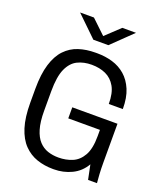

<svg xmlns="http://www.w3.org/2000/svg" viewBox="-160 -982 920 1094"><g transform="rotate(20 300.0 -435.5)"><path d="M293 10Q241 10 195.5 -5.5Q150 -21 115.5 -56.5Q81 -92 62 -152Q43 -212 43 -301V-385Q43 -474 61.5 -534.5Q80 -595 114 -630.5Q148 -666 194 -681Q240 -696 295 -696H307Q355 -696 399 -683Q443 -670 477 -640.5Q511 -611 531 -563.5Q551 -516 551 -447H466Q466 -513 444 -551.5Q422 -590 384.5 -607Q347 -624 299 -624Q251 -624 213.5 -605.5Q176 -587 154.5 -539.5Q133 -492 133 -403V-284Q133 -218 146 -174.5Q159 -131 182 -106.5Q205 -82 235 -72Q265 -62 300 -62Q345 -62 383.5 -78Q422 -94 445.5 -135.5Q469 -177 469 -253V-291H277V-358H551V-125Q551 -84 553 -52.5Q555 -21 557 0H503L485 -88Q456 -38 406 -14Q356 10 299 10ZM258 -761 134 -881H218L319 -785H288L390 -881H473L349 -761Z"/></g></svg>

Font: Chivo Mono Light
Style: Regular
Weight: 300
Monospace: yes
Designer: Hector Gatti
Foundry: Omnibus-Type
Version: Version 1.008